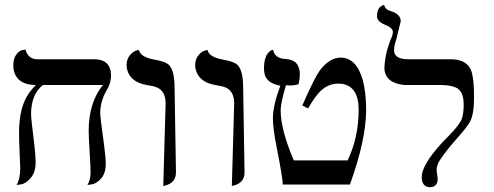

<svg xmlns="http://www.w3.org/2000/svg" viewBox="-20 -766 2049 797"><path d="M396 -298.8Q396 -277.8 412.6 -159.7Q418.9 -111.3 418.9 -85Q418.9 -46.9 399.9 -25.4Q380.9 -3.9 361.8 -1L342.8 2Q355.5 -17.6 356 -48.8Q356 -69.8 352.1 -136Q348.1 -202.1 348.1 -223.1Q348.6 -341.3 407.2 -413.1H158.2Q109.9 -375.5 108.9 -293.9Q108.9 -272 123 -161.1Q127.9 -119.1 127.9 -92.8Q127.9 -51.8 107.9 -27.8Q87.9 -3.9 68.4 -1L48.8 2Q63.5 -21.5 64 -67.9Q64 -80.6 62 -118.7Q59.1 -181.6 59.1 -214.8Q59.1 -321.8 100.6 -379.9Q113.3 -397.5 128.9 -413.1Q55.7 -413.1 38.6 -467.8Q34.7 -480.5 35.2 -494.1Q35.2 -522.9 47.6 -539.6Q60.1 -556.2 73.2 -558.1L85.9 -560.1Q96.2 -521 133.8 -520H374Q439.9 -518.1 440.9 -454.1Q440.9 -418.5 420.4 -387.2Q397 -345.2 396 -298.8Z M657.7 5.9 667.5 -335.9Q667.5 -387.7 631.8 -402.8Q616.2 -409.2 589.4 -413.1Q529.8 -422.9 511.2 -466.3Q505.9 -480 505.4 -494.1Q505.4 -519 517.8 -534.9Q530.3 -550.8 543.5 -555.2L556.6 -559.1Q562.5 -529.8 616.7 -519.5L618.7 -519Q668.5 -510.7 683.1 -494.6Q704.1 -470.2 704.6 -405.8L710.4 -50.8Q710.4 -6.8 664.6 4.4Q664.6 4.4 657.7 5.9Z M942.4 5.9 952.1 -335.9Q952.1 -387.7 916.5 -402.8Q900.9 -409.2 874 -413.1Q814.5 -422.9 795.9 -466.3Q790.5 -480 790 -494.1Q790 -519 802.5 -534.9Q814.9 -550.8 828.1 -555.2L841.3 -559.1Q847.2 -529.8 901.4 -519.5L903.3 -519Q953.1 -510.7 967.8 -494.6Q988.8 -470.2 989.3 -405.8L995.1 -50.8Q995.1 -6.8 949.2 4.4Q949.2 4.4 942.4 5.9Z M1144 -410.2Q1088.4 -419.9 1078.6 -457.5Q1076.2 -468.8 1075.7 -481Q1075.7 -502.9 1079.8 -518.6Q1084 -534.2 1089.4 -541.5Q1094.7 -548.8 1100.3 -553.5Q1106 -558.1 1109.9 -558.6L1113.8 -559.1Q1120.1 -522.9 1167 -521Q1224.1 -517.6 1224.6 -458Q1224.6 -437 1218.8 -416Q1201.7 -411.1 1185.1 -411.1Q1182.1 -411.1 1175.8 -411.6Q1169.4 -412.1 1167 -412.1Q1145 -338.4 1145 -308.1Q1145.5 -226.1 1199.7 -100.1H1422.9Q1468.8 -195.8 1468.8 -310.1Q1468.8 -407.2 1399.4 -418Q1391.6 -418.9 1383.8 -418.9Q1335.4 -418.9 1299.3 -376Q1280.3 -353 1258.8 -315.9L1234.9 -328.1Q1288.1 -450.7 1313 -480.5Q1314.9 -482.9 1315.9 -483.9Q1352.5 -526.4 1393.1 -526.9Q1458.5 -526.9 1484.9 -437Q1499.5 -385.7 1500 -310.1Q1499.5 -186 1432.6 0H1153.8Q1153.3 -29.3 1128.9 -151.9Q1112.8 -232.4 1112.8 -274.9Q1113.3 -330.6 1144 -410.2Z M1615.7 -558.1Q1615.7 -523.9 1662.6 -520.5Q1670.9 -520 1680.7 -520H1850.6Q1918 -520 1936 -472.7Q1947.8 -440.9 1947.8 -360.8Q1947.8 -291.5 1930.7 -260.3Q1917 -235.8 1868.7 -182.1Q1808.6 -112.3 1797.9 -85.9Q1792.5 -72.3 1792.5 -61Q1792.5 -52.7 1794.9 -40Q1796.4 -29.8 1796.9 -24.9Q1796.9 11.2 1763.7 11.2Q1731.4 9.3 1730.5 -29.8Q1731 -90.3 1841.8 -201.2Q1887.7 -248 1897 -272.9Q1904.8 -295.4 1904.8 -332Q1904.8 -385.7 1875 -401.4Q1852.5 -412.6 1811.5 -413.1H1658.7Q1581.1 -420.9 1575.7 -479Q1576.2 -533.7 1599.6 -597.2Q1610.4 -619.1 1610.8 -632.8Q1610.8 -650.9 1579.1 -662.6L1578.6 -663.1Q1545.9 -675.8 1544.9 -698.2Q1544.9 -711.4 1547.9 -720.7Q1550.8 -730 1555.2 -734.4Q1559.6 -738.8 1564.2 -741.5Q1568.8 -744.1 1571.8 -745.1L1574.7 -746.1Q1577.6 -726.1 1604.5 -719.2Q1642.6 -707 1643.6 -678.2L1625 -602.5Q1616.2 -576.7 1615.7 -558.1Z"/></svg>

Font: Linux Biolinum Capitals O
Style: Small Caps
Weight: 400
Designer: Philipp H. Poll
Foundry: Philipp H. Poll
Version: Version 1.0.4